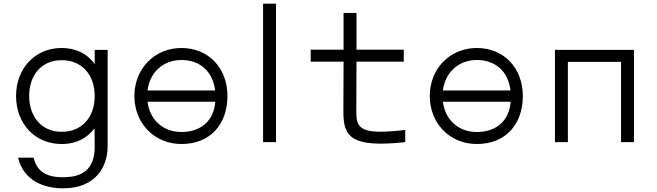

<svg xmlns="http://www.w3.org/2000/svg" viewBox="-20 -770 3560 1040"><path d="M67 -250C67 -102 167 10 314 10C398 10 454 -25 492 -75L493 23C494 148 426 190 322 190C260 190 184 178 162 84H78C107 207 215 250 322 250C504 250 563 127 563 23V-500H493V-423C448 -485 384 -510 314 -510C167 -510 67 -397 67 -250ZM138 -250C138 -361 203 -444 314 -444C426 -444 493 -362 493 -250C493 -133 422 -56 314 -56C202 -56 138 -142 138 -250Z M708 -250C708 -103 815 10 963 10C1122 10 1212 -100 1212 -250C1212 -401 1110 -510 963 -510C816 -510 708 -397 708 -250ZM779 -219H1146C1139 -117 1069 -55 963 -55C862 -55 791 -122 779 -219ZM779 -280C791 -377 863 -445 963 -445C1066 -445 1134 -380 1145 -280Z M1405 0H1475V-750H1405Z M2175 0V-66C1937 -39 1910 -70 1910 -163L1911 -436H2167V-501H1911V-700H1841V-501H1663V-436H1841L1840 -163C1840 -27 1884 31 2175 0Z M2308 -250C2308 -103 2415 10 2563 10C2722 10 2812 -100 2812 -250C2812 -401 2710 -510 2563 -510C2416 -510 2308 -397 2308 -250ZM2379 -219H2746C2739 -117 2669 -55 2563 -55C2462 -55 2391 -122 2379 -219ZM2379 -280C2391 -377 2463 -445 2563 -445C2666 -445 2734 -380 2745 -280Z M3414 -500H2986V0H3056V-435H3344V0H3414Z"/></svg>

Font: altertype_V2
Style: Regular
Weight: 400
Designer: Simon Renaud
Version: Version 2.001;Glyphs 3.1.2 (3151)